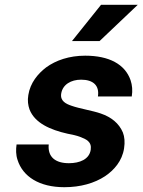

<svg xmlns="http://www.w3.org/2000/svg" viewBox="-20 -770 594 800"><path d="M49 -168C46 -147 46 -125 53 -104C75 -34 144 10 248 10C316 10 374 -7 418 -36C455 -61 489 -99 497 -152C501 -178 499 -200 492 -218C476 -256 444 -282 400 -297C366 -309 313 -317 279 -329C255 -337 230 -349 235 -380C241 -418 276 -438 318 -438C368 -438 395 -414 388 -368H529C533 -393 531 -415 524 -436C501 -502 435 -538 335 -538C269 -538 213 -519 172 -489C138 -463 106 -425 98 -374C94 -351 97 -331 103 -314C125 -257 190 -229 261 -213C282 -209 300 -205 313 -200C339 -190 363 -180 358 -146C352 -106 312 -90 267 -90C212 -90 178 -115 183 -168ZM280 -599H395L554 -750H401Z"/></svg>

Font: Asimov Pro
Style: BdObl
Weight: 700
Designer: Google
Version: Version 2.000980; 2014